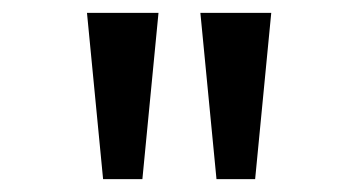

<svg xmlns="http://www.w3.org/2000/svg" viewBox="-20 -749 542 298"><path d="M316 -471 291 -729H401L376 -471ZM140 -471 115 -729H226L201 -471Z"/></svg>

Font: Noto Sans Devanagari
Style: Regular
Weight: 400
Designer: Jelle Bosma - Monotype Design Team
Foundry: Monotype Imaging Inc.
Version: Version 1.901